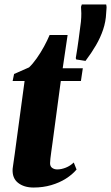

<svg xmlns="http://www.w3.org/2000/svg" viewBox="-20 -828 497 859"><path d="M215 -189.5Q212 -168 209.5 -150Q207 -132 205.5 -118.8Q204 -105.5 204 -98Q204 -83.5 213.5 -76.8Q223 -70 236 -70Q254.5 -70 274.5 -78Q294.5 -86 310 -101L322.5 -69.5Q303.5 -47 274.8 -28.8Q246 -10.5 209.2 0.2Q172.5 11 130 11Q87.5 11 60.8 -10Q34 -31 36.5 -72.5Q37 -76 38 -83.8Q39 -91.5 41 -105Q43 -118.5 46 -139.8Q49 -161 53 -192L90 -465.5H36.5L43 -497L110 -526.5Q126.5 -542 144 -566.8Q161.5 -591.5 176.8 -619.5Q192 -647.5 202 -671.5H282.5L260.5 -522.5H350.5L342 -465.5H252ZM362.5 -555.5 321 -562 319 -568Q326.5 -612.5 331.8 -652Q337 -691.5 342 -730.5Q344 -751 343.8 -768.5Q343.5 -786 342.5 -797.5L346 -808H455Q457 -800 456.8 -794Q456.5 -788 455 -769.5Q453.5 -732 441.5 -696Q429.5 -660 409.2 -625.2Q389 -590.5 362.5 -555.5Z"/></svg>

Font: Merriweather 96pt Black
Style: Italic
Weight: 900
Italic angle: -7.8°
Version: Version 2.101